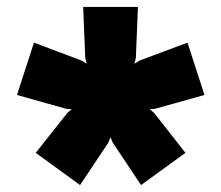

<svg xmlns="http://www.w3.org/2000/svg" viewBox="-20 -750 639 554"><path d="M424 -425 515 -309 387 -216 305 -339 299 -354 293 -339 211 -216 83 -309 175 -425 187 -435 171 -436 29 -476 78 -627 216 -575 230 -566 226 -583 220 -730H378L372 -583L368 -566L382 -575L521 -627L570 -476L427 -436L412 -435Z"/></svg>

Font: Work Sans Black
Style: Regular
Weight: 900
Designer: Wei Huang
Foundry: Wei Huang
Version: Version 1.500